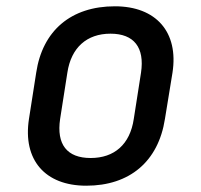

<svg xmlns="http://www.w3.org/2000/svg" viewBox="-20 -580 640 610"><path d="M254 10C392 10 483 -67 504 -202L528 -349C548 -478 476 -560 345 -560C206 -560 115 -483 95 -349L72 -202C52 -72 123 10 254 10ZM268 -78C193 -78 159 -121 171 -202L194 -349C206 -429 256 -473 331 -473C406 -473 440 -429 428 -349L405 -202C393 -121 343 -78 268 -78Z"/></svg>

Font: JetBrains Mono Medium
Style: Italic
Weight: 436
Italic angle: -9°
Monospace: yes
Designer: Philipp Nurullin, Konstantin Bulenkov
Foundry: JetBrains
Version: Version 2.305